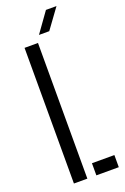

<svg xmlns="http://www.w3.org/2000/svg" viewBox="-179 -1010 690 1064"><g transform="rotate(-20 165.5 -478.5)"><path d="M60.7 0V-800H139.9V0ZM193 0V-71.5H325.3V0ZM160.3 -840 244 -957.1H306.2L220.9 -840Z"/></g></svg>

Font: Big Shoulders Stencil Text Thin
Style: Regular
Weight: 100
Designer: Patric King
Foundry: XO Type Co
Version: Version 2.001